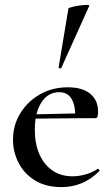

<svg xmlns="http://www.w3.org/2000/svg" viewBox="-20 -751 454 783"><path d="M231 12Q167 12 123 -15Q79 -42 56 -86.5Q33 -131 33 -181Q33 -240 62.5 -288.5Q92 -337 142.5 -366Q193 -395 257 -395Q316 -395 348 -368.5Q380 -342 380 -296Q380 -285 378 -277Q376 -269 369 -269H286Q289 -317 273 -346Q257 -375 221 -375Q176 -375 149 -333.5Q122 -292 122 -222Q122 -165 140.5 -122.5Q159 -80 193.5 -56Q228 -32 276 -32Q301 -32 328 -39.5Q355 -47 378 -62Q380 -64 383.5 -60Q387 -56 385 -53Q349 -18 311 -3Q273 12 231 12ZM93 -267 92 -284 314 -289V-269ZM230 -474Q229 -471 223.5 -472.5Q218 -474 219 -476L259 -716Q260 -719 273.5 -722.5Q287 -726 304 -728.5Q321 -731 333.5 -731Q346 -731 344 -727Z"/></svg>

Font: Cormorant SemiBold
Style: Regular
Weight: 600
Designer: Christian Thalmann (Catharsis Fonts)
Foundry: Catharsis Fonts
Version: Version 4.000